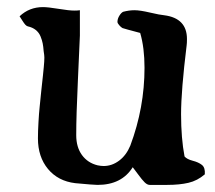

<svg xmlns="http://www.w3.org/2000/svg" viewBox="-20 -521 607 541"><path d="M500 -80.1Q490.2 -131.3 490.2 -199.2Q490.2 -265.1 505.9 -393.1Q506.8 -398.9 506.8 -411.1Q506.8 -469.7 442.9 -478Q430.7 -479 402.6 -485.6Q374.5 -492.2 358.9 -492.2Q343.8 -492.2 327.1 -487.8Q321.8 -485.4 316.7 -477.3Q311.5 -469.2 311 -460.9V-459Q311 -455.6 315.9 -450Q320.8 -444.3 325.2 -441.9Q332 -439.5 375 -428.2Q387.2 -386.7 387.2 -330.1Q387.2 -217.8 347.2 -110.8Q335.9 -83.5 315.7 -68.4Q295.4 -53.2 272 -53.2Q264.6 -53.2 254.9 -55.2Q227.1 -62 210.9 -84.2Q194.8 -106.4 194.8 -140.1Q194.8 -194.8 199.5 -294.9Q204.1 -395 205.1 -420.9V-492.2Q200.2 -491.2 189 -491.2Q174.8 -491.2 145 -496.1Q115.2 -501 101.1 -501Q62.5 -501 35.2 -475.1Q37.6 -471.7 42.7 -463.4Q47.9 -455.1 51.3 -451.4Q54.7 -447.8 58.1 -446.8Q71.8 -443.8 80.8 -436.5Q89.8 -429.2 94.2 -418.5Q98.6 -407.7 100.3 -398.7Q102.1 -389.6 103 -377Q105 -365.2 105 -358.9Q105 -348.6 103.3 -331.3Q101.6 -314 101.1 -309.1Q99.6 -296.4 96.4 -265.9Q93.3 -235.4 91.6 -218.5Q89.8 -201.7 88.4 -176.5Q86.9 -151.4 86.9 -130.9Q86.9 -79.1 115.2 -44.9Q143.6 -10.7 191.9 -4.9Q244.1 0 254.9 0Q322.8 0 354 -49.8Q358.4 -44.4 369.4 -29.3Q380.4 -14.2 387.7 -7.1Q395 0 401.9 0H451.2Q485.8 0 511 -5.9Q536.1 -11.7 557.1 -29.8Q558.6 -48.8 548.8 -56.4Q539.1 -64 522.9 -68.1Q506.8 -72.3 500 -80.1Z"/></svg>

Font: Sonetni venez
Style: Regular
Weight: 400
Designer: Alja Herlah
Foundry: Type Salon
Version: Version 1.000;hotconv 1.0.109;makeotfexe 2.5.65596